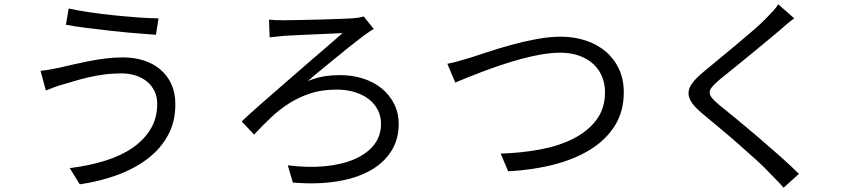

<svg xmlns="http://www.w3.org/2000/svg" viewBox="-20 -821 4040 900"><path d="M717 -335Q717 -366 705 -392Q693 -418 671 -437Q649 -456 617.5 -466.5Q586 -477 548 -477Q505 -477 466 -471.5Q427 -466 392.5 -458Q358 -450 329 -441Q300 -432 278 -426Q255 -420 234 -412Q213 -404 195 -397L170 -489Q190 -491 214 -495Q238 -499 260 -504Q286 -510 320 -518Q354 -526 392 -533.5Q430 -541 472 -546.5Q514 -552 556 -552Q609 -552 654 -537.5Q699 -523 732 -495Q765 -467 783.5 -426Q802 -385 802 -332Q802 -251 768 -188Q734 -125 674 -78.5Q614 -32 532 -1.5Q450 29 354 43L307 -33Q397 -44 472.5 -67.5Q548 -91 602 -128.5Q656 -166 686.5 -217Q717 -268 717 -335ZM302 -781Q343 -772 400 -763.5Q457 -755 517 -749Q577 -743 632 -739Q687 -735 723 -735L711 -658Q670 -661 614.5 -665.5Q559 -670 500.5 -676.5Q442 -683 386.5 -690Q331 -697 289 -705Z M1241 -729Q1268 -726 1308 -726Q1321 -726 1345.5 -726.5Q1370 -727 1400.5 -727.5Q1431 -728 1465 -729Q1499 -730 1530.5 -731Q1562 -732 1588 -733Q1614 -734 1630 -735Q1643 -736 1658.5 -738Q1674 -740 1685 -744L1732 -685Q1722 -680 1709.5 -671Q1697 -662 1689 -657Q1661 -636 1626.5 -608.5Q1592 -581 1556 -551.5Q1520 -522 1485 -493.5Q1450 -465 1423 -441Q1465 -458 1501 -463.5Q1537 -469 1572 -469Q1632 -469 1683 -452.5Q1734 -436 1770.5 -405.5Q1807 -375 1828 -333Q1849 -291 1849 -240Q1849 -168 1814 -112.5Q1779 -57 1714.5 -21Q1650 15 1558.5 29.5Q1467 44 1353 35L1329 -46Q1425 -34 1505 -42Q1585 -50 1643 -75.5Q1701 -101 1733.5 -142.5Q1766 -184 1766 -241Q1766 -276 1751 -305.5Q1736 -335 1709 -356Q1682 -377 1643.5 -389Q1605 -401 1557 -401Q1489 -401 1435.5 -383.5Q1382 -366 1336 -337Q1290 -308 1250 -270Q1210 -232 1171 -190L1113 -252Q1147 -284 1190 -322Q1233 -360 1278.5 -399.5Q1324 -439 1369.5 -478.5Q1415 -518 1456 -553.5Q1497 -589 1531 -618Q1565 -647 1586 -666Q1563 -665 1524.5 -663Q1486 -661 1444.5 -659.5Q1403 -658 1366.5 -656Q1330 -654 1312 -653Q1295 -651 1277 -649.5Q1259 -648 1244 -646L1241 -729Z M2077 -522Q2104 -527 2131 -535Q2158 -543 2186 -551Q2217 -561 2267 -577.5Q2317 -594 2374.5 -610Q2432 -626 2493.5 -637.5Q2555 -649 2609 -649Q2670 -649 2724 -631.5Q2778 -614 2818 -580.5Q2858 -547 2881 -498.5Q2904 -450 2904 -388Q2904 -299 2862.5 -232.5Q2821 -166 2748 -120.5Q2675 -75 2576 -49.5Q2477 -24 2362 -18L2327 -101Q2424 -104 2512.5 -120.5Q2601 -137 2668.5 -171.5Q2736 -206 2776 -259.5Q2816 -313 2816 -389Q2816 -428 2802 -462Q2788 -496 2761.5 -520.5Q2735 -545 2696 -559.5Q2657 -574 2607 -574Q2566 -574 2519 -566Q2472 -558 2424 -545Q2376 -532 2328.5 -516Q2281 -500 2240 -484.5Q2199 -469 2166 -455.5Q2133 -442 2114 -434L2077 -522Z M3703 -735Q3686 -723 3666.5 -706.5Q3647 -690 3635 -679Q3609 -657 3571.5 -626Q3534 -595 3494.5 -562.5Q3455 -530 3416.5 -499Q3378 -468 3351 -446Q3328 -426 3317 -412.5Q3306 -399 3306.5 -386.5Q3307 -374 3319 -360Q3331 -346 3355 -326Q3389 -299 3437.5 -259Q3486 -219 3537.5 -175Q3589 -131 3639 -86.5Q3689 -42 3725 -6L3653 59Q3638 41 3619.5 22.5Q3601 4 3585 -13Q3565 -35 3526.5 -70Q3488 -105 3443.5 -144Q3399 -183 3353.5 -221Q3308 -259 3273 -288Q3238 -317 3222 -341Q3206 -365 3207.5 -388Q3209 -411 3227.5 -434.5Q3246 -458 3280 -486Q3308 -510 3347.5 -542Q3387 -574 3428 -608.5Q3469 -643 3507.5 -676Q3546 -709 3571 -735Q3586 -750 3603 -768.5Q3620 -787 3628 -801Z"/></svg>

Font: SpoqaHanSans-Regular
Style: Regular
Weight: 400
Designer: [Spoqa Han Sans] Dong-huui Kim \uAE40 \uB3D9 \uD718  Younghwa Kang \uAC15 \uC601 \uD654  [Noto Sans] Ryoko NISHIZUKA \u8
Foundry: Spoqa (http://www.spoqa-han-sans.com)
Version: Version 2.000